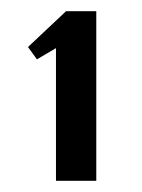

<svg xmlns="http://www.w3.org/2000/svg" viewBox="-20 -700 254 343"><path d="M80 -377V-614L46 -594L30 -616L98 -680H152V-377Z"/></svg>

Font: El Messiri
Style: Regular
Weight: 400
Designer: Mohamed Gaber
Foundry: Kief Type Foundry
Version: Version 2.020